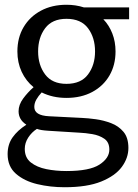

<svg xmlns="http://www.w3.org/2000/svg" viewBox="-20 -551 581 806"><path d="M259 -140Q201 -140 155 -163Q141 -148 132.5 -133Q124 -118 124 -102Q124 -66 186 -63L324 -56Q349 -55 382 -50.5Q415 -46 446.5 -34Q478 -22 498.5 2.5Q519 27 519 70Q519 112 491.5 149.5Q464 187 405 211Q346 235 251 235Q191 235 136.5 222Q82 209 47 178.5Q12 148 12 96Q12 55 33 25.5Q54 -4 90 -27V-28Q58 -49 58 -84Q58 -111 77 -137Q96 -163 121 -185Q89 -211 71 -249.5Q53 -288 53 -335Q53 -393 79 -437Q105 -481 151.5 -506Q198 -531 259 -531Q298 -531 332 -520H522V-470H414Q438 -445 451.5 -410.5Q465 -376 465 -335Q465 -278 439.5 -234Q414 -190 367.5 -165Q321 -140 259 -140ZM259 -199Q320 -199 349.5 -238.5Q379 -278 379 -335Q379 -393 349.5 -432.5Q320 -472 259 -472Q199 -472 169.5 -432.5Q140 -393 140 -335Q140 -278 169.5 -238.5Q199 -199 259 -199ZM259 167Q356 167 397.5 140Q439 113 439 77Q439 46 418 31.5Q397 17 367.5 12Q338 7 313 6L184 -2Q150 -4 135 -10Q113 4 98.5 26.5Q84 49 84 74Q84 111 109.5 131Q135 151 174.5 159Q214 167 259 167Z"/></svg>

Font: Murecho
Style: Regular
Weight: 400
Designer: Neil Summerour
Foundry: Positype
Version: Version 1.010; ttfautohint (v1.8.3)